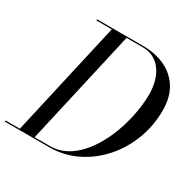

<svg xmlns="http://www.w3.org/2000/svg" viewBox="-201 -910 1062 1069"><g transform="rotate(30 330.0 -375.0)"><path d="M-35 0V-7.5H250Q303.5 -7.5 349 -31.5Q394.5 -55.5 431.8 -97Q469 -138.5 497.8 -191.8Q526.5 -245 545.8 -304.2Q565 -363.5 575 -422.8Q585 -482 585 -535Q585 -569.5 576.5 -606Q568 -642.5 549 -673.2Q530 -704 498.2 -723.2Q466.5 -742.5 420 -742.5H125V-750H420Q501.5 -750 563.5 -720.2Q625.5 -690.5 660.2 -633.5Q695 -576.5 695 -495Q695 -392.5 660 -302.8Q625 -213 563.5 -145Q502 -77 421.5 -38.5Q341 0 250 0ZM55 0 225 -750H320L150 0Z"/></g></svg>

Font: Bodoni Moda 28pt
Style: Italic
Weight: 400
Italic angle: -13°
Designer: Owen Earl
Foundry: indestructible type
Version: Version 2.004